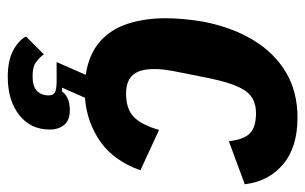

<svg xmlns="http://www.w3.org/2000/svg" viewBox="-166 -411 787 495"><g transform="rotate(90 227.5 -163.5)"><path d="M283 -537Q360 -537 404 -499.5Q448 -462 455 -401L344 -360Q340 -398 324 -414Q308 -430 272 -430Q233 -430 214 -402.5Q195 -375 181 -306L163 -216Q161 -205 159.5 -193Q158 -181 158 -168Q158 -143 164.5 -127Q171 -111 185 -103Q199 -95 221 -95Q261 -95 281.5 -115Q302 -135 315 -180L419 -132Q395 -64 345.5 -29Q296 6 232 11L206 70H216Q222 61 234 55.5Q246 50 264 50Q290 50 302 64.5Q314 79 314 102Q314 151 276.5 180.5Q239 210 178 210Q137 210 111 196.5Q85 183 74 163L120 117Q128 128 140 137Q152 146 177 146Q203 146 214.5 134.5Q226 123 226 105Q226 93 218.5 88.5Q211 84 188 84H140L173 9Q120 1 87.5 -27.5Q55 -56 41 -100Q27 -144 27 -197Q27 -220 29.5 -246Q32 -272 36 -295Q51 -370 84 -424Q117 -478 167 -507.5Q217 -537 283 -537Z"/></g></svg>

Font: IBM Plex Sans Condensed
Style: Bold Italic
Weight: 700
Width: 3
Italic angle: -11.31°
Designer: Mike Abbink, Paul van der Laan, Pieter van Rosmalen
Foundry: Bold Monday
Version: Version 3.201